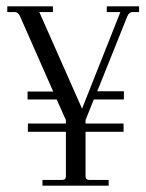

<svg xmlns="http://www.w3.org/2000/svg" viewBox="-20 -586 462 606"><path d="M317 -566H419V-548H398Q388 -548 382 -535L287 -298H371V-272H276L250 -207V-196H370V-170H250V-29Q250 -18 263 -18H323V0H114V-18H175Q188 -18 188 -29V-170H68V-196H188V-207L159 -272H67V-297H148L43 -535Q37 -548 26 -548H3V-566H147V-548H104L239 -243L360 -548H317Z"/></svg>

Font: Arapey Thin
Style: Regular
Weight: 100
Designer: Eduardo Rodriguez Tunni
Foundry: Eduardo Rodriguez Tunni
Version: Version 4.000;hotconv 1.0.109;makeotfexe 2.5.65596